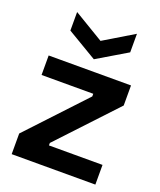

<svg xmlns="http://www.w3.org/2000/svg" viewBox="-143 -864 795 953"><g transform="rotate(20 255.0 -387.0)"><path d="M34 0V-109L312 -406V-420H39V-523H474V-417L193 -117V-104H476V0ZM98 -774 256 -679 414 -774V-676L256 -582L98 -676Z"/></g></svg>

Font: Bricolage Grotesque 17pt SemiBold
Style: Regular
Weight: 600
Version: Version 1.001;gftools[0.9.33.dev8+g029e19f]